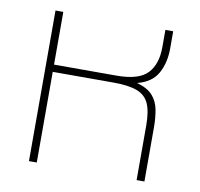

<svg xmlns="http://www.w3.org/2000/svg" viewBox="-66 -609 705 678"><g transform="rotate(10 287.0 -270.0)"><path d="M80 0V-540H108V-351H332Q412 -351 443 -384Q474 -417 474 -478V-540H502V-478Q502 -427 481 -389Q460 -351 408 -338Q447 -327 465 -306.5Q483 -286 488.5 -257Q494 -228 494 -193V0H466V-195Q466 -246 453.5 -274Q441 -302 410.5 -313.5Q380 -325 326 -325H108V0Z"/></g></svg>

Font: Kanit Thin
Style: Regular
Weight: 250
Designer: Katatrad Team
Foundry: CadsonDemak
Version: Version 2.000; ttfautohint (v1.8.3)